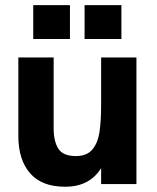

<svg xmlns="http://www.w3.org/2000/svg" viewBox="-20 -717 610 748"><path d="M51.5 -186.5V-493H189V-217.5Q189 -166.5 207.2 -137.8Q225.5 -109 275.5 -109Q318 -109 339.5 -134.2Q361 -159.5 367.5 -202Q374 -244.5 374 -313.5V-493H511.5V0H374V-62Q329 10.5 234 10.5Q142.5 10.5 97 -42.2Q51.5 -95 51.5 -186.5ZM309.5 -697H453V-565H309.5ZM109.5 -697H252.5V-565H109.5Z"/></svg>

Font: HK Grotesk ExtraBold
Style: Regular
Weight: 800
Designer: Alfredo Marco Pradil
Foundry: Hanken Design Co.
Version: Version 3.001